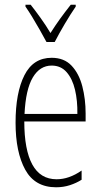

<svg xmlns="http://www.w3.org/2000/svg" viewBox="-20 -835 428 814"><path d="M199 -590Q252 -590 283.5 -556.5Q315 -523 329 -469Q343 -415 343 -354V-320H83Q83 -200 117 -137.5Q151 -75 220 -75Q273 -75 326 -112V-73Q304 -59 276.5 -50Q249 -41 218 -41Q128 -41 87 -115.5Q46 -190 46 -315Q46 -442 83.5 -516Q121 -590 199 -590ZM199 -557Q149 -557 119 -506.5Q89 -456 84 -352H308Q309 -408 298 -454.5Q287 -501 262.5 -529Q238 -557 199 -557ZM177 -657Q164 -681 148 -709.5Q132 -738 116 -764Q100 -790 88 -807V-815H110Q129 -791 152 -759Q175 -727 194 -695Q215 -728 234.5 -755Q254 -782 280 -815H301V-807Q279 -775 254.5 -733.5Q230 -692 212 -657Z"/></svg>

Font: Noto Sans Tamil UI ExtraCondensed ExtraLight
Style: Regular
Weight: 200
Width: 2
Designer: Jelle Bosma - Monotype Design Team
Foundry: Monotype Imaging Inc.
Version: Version 2.004; ttfautohint (v1.8.4.7-5d5b)